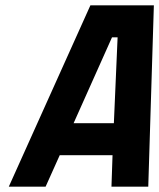

<svg xmlns="http://www.w3.org/2000/svg" viewBox="-20 -700 597 720"><path d="M13 0 319 -680H557L536 0H398L402 -118H204L151 0ZM400 -560 256 -238H407L421 -560Z"/></svg>

Font: Titillium Web
Style: Bold Italic
Weight: 700
Italic angle: -13°
Version: Version 1.002;PS 57.000;hotconv 1.0.70;makeotf.lib2.5.55311